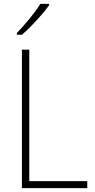

<svg xmlns="http://www.w3.org/2000/svg" viewBox="-20 -970 490 990"><path d="M93 0V-714H131V-36H430V0ZM233 -943Q217 -920 193 -892.5Q169 -865 143 -838Q117 -811 93 -791H67V-800Q99 -833 133 -874.5Q167 -916 188 -950H233Z"/></svg>

Font: Noto Sans Sinhala SemiCondensed ExtraLight
Style: Regular
Weight: 200
Width: 4
Designer: Jelle Bosma - Monotype Design Team
Foundry: Monotype Imaging Inc.
Version: Version 2.006; ttfautohint (v1.8.4.7-5d5b)